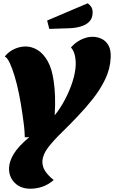

<svg xmlns="http://www.w3.org/2000/svg" viewBox="-20 -963 694 1169"><path d="M131 -127Q130 -164 126 -199Q122 -234 117 -266Q108 -330 96 -390Q84 -450 69 -499.5Q54 -549 39 -580.5Q24 -612 9 -619Q33 -649 67 -664.5Q101 -680 136 -680Q174 -680 209.5 -658Q245 -636 271 -589.5Q297 -543 307 -468Q313 -429 315 -378.5Q317 -328 313 -261Q348 -304 376 -357.5Q404 -411 421.5 -465.5Q439 -520 441 -566Q442 -598 435.5 -626.5Q429 -655 412 -674Q440 -706 475 -722.5Q510 -739 543 -739Q573 -739 599 -726.5Q625 -714 640.5 -686.5Q656 -659 654 -613Q651 -544 621 -481.5Q591 -419 546.5 -362.5Q502 -306 453 -255Q402 -201 353.5 -154Q305 -107 273 -65Q241 -23 238 17Q237 51 255 78.5Q273 106 307 133Q275 161 239 173.5Q203 186 165 186Q105 186 69 149.5Q33 113 35 58Q37 18 64 -26.5Q91 -71 158 -128ZM280 -787 267 -838 514 -943Q528 -933 536 -920Q544 -907 544 -887Q544 -852 524 -831.5Q504 -811 471 -801.5Q438 -792 400 -791Z"/></svg>

Font: Sansita Swashed Black
Style: Regular
Weight: 900
Designer: Pablo Cosgaya
Foundry: Omnibus-Type
Version: Version 1.003; ttfautohint (v1.8.3)